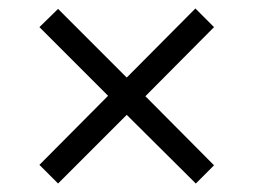

<svg xmlns="http://www.w3.org/2000/svg" viewBox="-20 -585 599 453"><path d="M117 -152 73 -196 235 -359 73 -521 117 -564 279 -402 441 -565 485 -521 323 -358 485 -195 442 -152 279 -314Z"/></svg>

Font: ET Text
Style: Italic
Weight: 470
Italic angle: -12°
Designer: Monotype Design Team
Foundry: Monotype Imaging Inc.
Version: Version 2.009